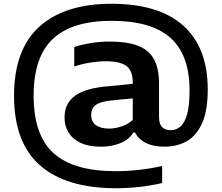

<svg xmlns="http://www.w3.org/2000/svg" viewBox="-20 -769 1177 1019"><path d="M594.5 230Q330 229.5 192.2 108.5Q54.5 -12.5 54.5 -260Q54.5 -506.5 189.2 -627.8Q324 -749 572 -749Q823 -749 952.8 -632.8Q1082.5 -516.5 1082.5 -294Q1082.5 -183 1053.2 -116.5Q1024 -50 972.2 -20.2Q920.5 9.5 852.5 9.5Q738 9.5 696.5 -65.5H687.5Q664 -27 617.5 -8.8Q571 9.5 517.5 9.5Q422 9.5 372.2 -33Q322.5 -75.5 322.5 -146Q322.5 -220 378.5 -261Q434.5 -302 557.5 -311.5L684.5 -324V-329.5Q684.5 -395.5 649.8 -419.8Q615 -444 539.5 -444Q504 -444 459.5 -437Q415 -430 374 -416V-519.5Q417 -533.5 466.2 -541Q515.5 -548.5 562 -548.5Q651 -548.5 709 -527.5Q767 -506.5 795.5 -457.5Q824 -408.5 824 -324.5V-149.5Q824 -110 840.5 -94Q857 -78 886.5 -78Q914 -78 936.8 -96.8Q959.5 -115.5 972.8 -161.5Q986 -207.5 986 -289Q986 -477.5 884.8 -568Q783.5 -658.5 572 -658.5Q363 -658.5 260.8 -562.8Q158.5 -467 158.5 -261Q158.5 -52 264 43.8Q369.5 139.5 594.5 139.5Q717 139.5 840.5 112V202.5Q721 230 594.5 230ZM464 -158.5Q464 -122.5 489.5 -104.5Q515 -86.5 559 -86.5Q589.5 -86.5 625 -98Q660.5 -109.5 684.5 -132.5V-247L568.5 -235.5Q513.5 -230 488.8 -212.2Q464 -194.5 464 -158.5Z"/></svg>

Font: Encode Sans Expanded Expanded SemiBold
Style: Regular
Weight: 600
Width: 7
Designer: Multiple Designers
Foundry: Impallari Type
Version: Version 3.000; ttfautohint (v1.8.3) -l 8 -r 50 -G 200 -x 14 